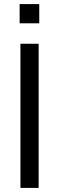

<svg xmlns="http://www.w3.org/2000/svg" viewBox="-20 -919 288 939"><path d="M80 0V-705H169V0ZM76 -805V-899H172V-805Z"/></svg>

Font: Nunito Sans 10pt Condensed Medium
Style: Regular
Weight: 500
Width: 3
Designer: Vernon Adams
Foundry: Vernon Adams
Version: Version 3.101;gftools[0.9.27]